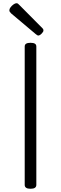

<svg xmlns="http://www.w3.org/2000/svg" viewBox="-20 -1155 378 1189"><path d="M169 14Q151 14 142 8Q133 2 133 -10V-867Q133 -879 142 -884.5Q151 -890 169 -890Q187 -890 196 -884.5Q205 -879 205 -867V-10Q205 2 196 8Q187 14 169 14ZM217 -935Q214 -935 210 -937.5Q206 -940 201 -944L49 -1072Q43 -1078 40.5 -1082Q38 -1086 38 -1092Q38 -1100 45.5 -1110Q53 -1120 63.5 -1127.5Q74 -1135 82 -1135Q88 -1135 91.5 -1132Q95 -1129 99 -1125L242 -981Q247 -976 248 -973Q249 -970 249 -966Q249 -958 237.5 -946.5Q226 -935 217 -935Z"/></svg>

Font: Playwrite GB S Light
Style: Regular
Weight: 300
Designer: Veronika Burian, José Scaglione
Foundry: TypeTogether
Version: Version 1.002